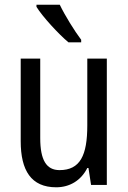

<svg xmlns="http://www.w3.org/2000/svg" viewBox="-20 -786 545 816"><path d="M234 -766H135V-757C160 -716 229 -641 271 -606H325V-617C297 -654 256 -720 234 -766ZM434 -537H351V-253C351 -126 321 -63 233 -63C177 -63 151 -106 151 -199V-537H68V-186C68 -62 112 10 219 10C275 10 324 -18 351 -72H356L367 0H434Z"/></svg>

Font: Noto Sans Gurmukhi UI Condensed
Style: Regular
Weight: 400
Width: 3
Designer: Jelle Bosma - Monotype Design Team
Foundry: Monotype Imaging Inc.
Version: Version 2.004